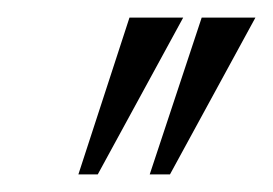

<svg xmlns="http://www.w3.org/2000/svg" viewBox="-20 -683 310 218"><path d="M270 -663 173 -485H150L209 -663ZM188 -663 91 -485H69L127 -663Z"/></svg>

Font: Dynalight
Style: Regular
Weight: 400
Designer: Astigmatic (AOETI)
Foundry: Astigmatic (AOETI)
Version: Version 1.000